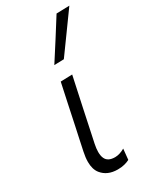

<svg xmlns="http://www.w3.org/2000/svg" viewBox="-204 -855 764 928"><g transform="rotate(-30 178.0 -390.5)"><path d="M163.5 10.5Q106 10.5 75.5 -27.5Q56 -51.5 56 -93.5Q56 -117.5 62.5 -148Q70.5 -186.5 76.5 -214Q82.5 -241.5 89 -272Q102.5 -335.5 113.5 -388Q124.5 -440 136.5 -495.5L201.5 -497.5Q182 -407 165.5 -330Q149 -253 138 -200L128 -153Q123 -128.5 123 -110Q123 -88.5 129.5 -74.5Q141.5 -47.5 182 -47.5Q207 -47.5 236 -64L230 -4.5Q218 2 201.5 6.2Q185 10.5 163.5 10.5ZM149.5 -580Q184 -633.5 217.5 -686Q250.5 -738.5 283.5 -790.5L356 -792.5Q317.5 -739 279.5 -686.5L203.5 -581.5Z"/></g></svg>

Font: Heraclito Light
Style: Italic
Weight: 300
Italic angle: -12°
Designer: Kostas Bartsokas (font) & Cristiano Sobral (main changes)
Foundry: Kostas Bartsokas (font) & Cristiano Sobral (main changes)
Version: Version 1.00;July 8, 2020;FontCreator 13.0.0.2655 64-bit